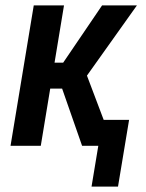

<svg xmlns="http://www.w3.org/2000/svg" viewBox="-20 -540 540 711"><path d="M319 151 344 0H284L210 -212H166L131 0H19L105 -520H217L182 -308H214L358 -520H487L302 -260L364 -96H458L417 151Z"/></svg>

Font: Iosevka Term Curly Oblique
Style: Bold
Weight: 700
Italic angle: -9°
Designer: Belleve Invis
Foundry: Belleve Invis
Version: Version 32.3.0